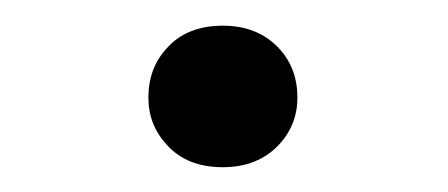

<svg xmlns="http://www.w3.org/2000/svg" viewBox="-20 -487 352 151"><path d="M155.3 -466.8Q127 -466.8 111.3 -449.2Q96.7 -433.6 96.7 -410.2Q96.7 -388.7 111.3 -373Q127 -355.5 155.3 -355.5Q182.6 -355.5 199.2 -373Q213.9 -388.7 213.9 -410.2Q213.9 -433.6 199.2 -449.2Q182.6 -466.8 155.3 -466.8Z"/></svg>

Font: Gungsuh
Style: Regular
Weight: 400
Version: Version 2.21